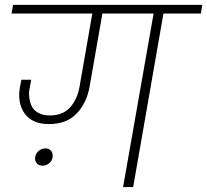

<svg xmlns="http://www.w3.org/2000/svg" viewBox="-20 -760 842 780"><path d="M480 0 604 -705.1H396L344.2 -409.2Q332.5 -341.8 291.5 -298.8Q250.5 -255.9 179.2 -255.9Q110.4 -255.9 80.1 -298.8Q49.8 -341.8 61 -405.8L66.9 -436H106.9L101.1 -404.8Q96.2 -384.3 98.9 -364Q101.6 -343.8 109.4 -327.6Q117.2 -311.5 136 -301.3Q154.8 -291 182.1 -291Q236.3 -291 265.6 -324.7Q294.9 -358.4 303.2 -408.2L355 -705.1H26.9L33.2 -740.2H801.8L795.9 -705.1H644L521 0ZM165 -157.2Q179.2 -157.2 187.5 -147.2Q195.8 -137.2 193.8 -122.1Q191.9 -106.9 179.9 -96.9Q168 -86.9 152.8 -86.9Q137.7 -86.9 129.2 -96.9Q120.6 -106.9 123 -122.1Q125.5 -137.2 137.5 -147.2Q149.4 -157.2 165 -157.2Z"/></svg>

Font: SVN-Poppins ExtraLight
Style: Italic
Weight: 200
Italic angle: -10°
Designer: Ninad Kale (Devanagari), Jonny Pinhorn (Latin)
Foundry: Indian Type Foundry
Version: Version 3.002 2017